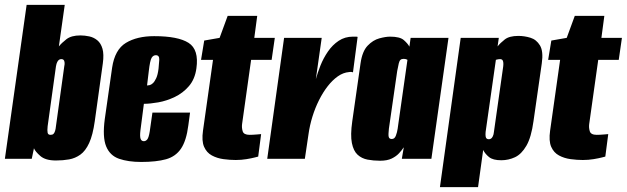

<svg xmlns="http://www.w3.org/2000/svg" viewBox="-30 -650 2566 786"><path d="M199 7Q156 7 135 -11.5Q114 -30 109 -43L100 0H-10L79 -630H235L211 -460Q222 -474 242 -489.5Q262 -505 299 -505Q317 -505 335.5 -501Q354 -497 368.5 -485Q383 -473 389.5 -450.5Q396 -428 391 -391L358 -154Q350 -97 335 -64.5Q320 -32 299 -17Q278 -2 253 2.5Q228 7 199 7ZM177 -98Q185 -98 189 -102Q193 -106 195.5 -114Q198 -122 199 -133L233 -378Q235 -387 234.5 -392.5Q234 -398 232.5 -401.5Q231 -405 228 -406.5Q225 -408 221 -408Q216 -408 212 -405.5Q208 -403 204.5 -396.5Q201 -390 199 -378L165 -133Q164 -124 164 -117.5Q164 -111 165 -106.5Q166 -102 169 -100Q172 -98 177 -98Z M548 13Q495 13 457.5 0Q420 -13 404.5 -51Q389 -89 399 -163L429 -373Q440 -447 485.5 -474.5Q531 -502 601 -502Q699 -502 742 -474.5Q785 -447 774 -370Q768 -326 743.5 -297.5Q719 -269 685.5 -253Q652 -237 618 -231Q584 -225 559 -225L545 -117Q542 -92 545.5 -82Q549 -72 559 -72Q567 -72 573 -79.5Q579 -87 583 -112L594 -189H748L741 -137Q733 -74 711 -41.5Q689 -9 649.5 2Q610 13 548 13ZM572 -300Q576 -300 582.5 -301.5Q589 -303 596 -309.5Q603 -316 609.5 -330Q616 -344 619 -369Q621 -386 622 -405Q623 -424 608 -424Q597 -424 590.5 -413Q584 -402 579 -358Z M935 5Q911 5 885 1.5Q859 -2 837.5 -13.5Q816 -25 805.5 -49Q795 -73 801 -115L842 -405H793L806 -484L869 -495L902 -585H1023L1011 -495H1095L1082 -405H998L961 -142Q959 -127 963.5 -112.5Q968 -98 992 -98Q1004 -98 1021.5 -99.5Q1039 -101 1039 -101L1027 -9Q1027 -9 1013.5 -5.5Q1000 -2 979 1.5Q958 5 935 5Z M1064 0 1133 -495H1287L1263 -326Q1270 -352 1282 -382Q1294 -412 1312.5 -439Q1331 -466 1356.5 -483Q1382 -500 1415 -500Q1419 -500 1425 -500Q1431 -500 1434 -499L1415 -354Q1413 -355 1408.5 -355.5Q1404 -356 1399 -355Q1375 -353 1353 -337.5Q1331 -322 1311.5 -297Q1292 -272 1276 -240Q1260 -208 1249 -172.5Q1238 -137 1233 -101L1218 0Z M1526 8Q1499 8 1475 3.5Q1451 -1 1434 -16.5Q1417 -32 1410.5 -64.5Q1404 -97 1412 -153L1446 -391Q1453 -440 1475 -463Q1497 -486 1523 -493Q1549 -500 1567 -500Q1607 -500 1623 -486Q1639 -472 1646 -459L1651 -495H1806L1736 0H1615L1623 -47Q1615 -35 1603.5 -22.5Q1592 -10 1573.5 -1Q1555 8 1526 8ZM1574 -81Q1580 -81 1584 -84.5Q1588 -88 1590.5 -94.5Q1593 -101 1595 -108.5Q1597 -116 1598 -123.5Q1599 -131 1600 -138L1638 -405Q1636 -406 1634 -407Q1632 -408 1629 -408.5Q1626 -409 1622 -409Q1614 -409 1609.5 -405Q1605 -401 1602.5 -390.5Q1600 -380 1596 -359L1562 -123Q1561 -112 1560.5 -104Q1560 -96 1561 -91Q1562 -86 1565 -83.5Q1568 -81 1574 -81Z M1771 116 1856 -495H2012L2007 -460Q2018 -474 2036.5 -488.5Q2055 -503 2092 -503Q2117 -503 2141.5 -495.5Q2166 -488 2180.5 -464Q2195 -440 2188 -391L2154 -154Q2145 -88 2125 -53.5Q2105 -19 2078.5 -6.5Q2052 6 2022 6Q1988 6 1972 -7Q1956 -20 1948 -36L1927 116ZM1971 -80Q1976 -80 1980 -82.5Q1984 -85 1987.5 -92Q1991 -99 1992 -110L2030 -378Q2031 -387 2030.5 -392.5Q2030 -398 2028.5 -401.5Q2027 -405 2024 -406.5Q2021 -408 2017 -408Q2014 -408 2011 -407.5Q2008 -407 2005.5 -406.5Q2003 -406 2001.5 -405.5Q2000 -405 2000 -405L1958 -110Q1957 -99 1958 -92Q1959 -85 1962.5 -82.5Q1966 -80 1971 -80Z M2356 5Q2332 5 2306 1.5Q2280 -2 2258.5 -13.5Q2237 -25 2226.5 -49Q2216 -73 2222 -115L2263 -405H2214L2227 -484L2290 -495L2323 -585H2444L2432 -495H2516L2503 -405H2419L2382 -142Q2380 -127 2384.5 -112.5Q2389 -98 2413 -98Q2425 -98 2442.5 -99.5Q2460 -101 2460 -101L2448 -9Q2448 -9 2434.5 -5.5Q2421 -2 2400 1.5Q2379 5 2356 5Z"/></svg>

Font: Alumni Sans Thin Black
Style: Italic
Weight: 900
Italic angle: -8°
Version: Version 1.016